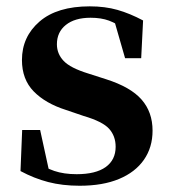

<svg xmlns="http://www.w3.org/2000/svg" viewBox="-20 -572 539 608"><path d="M232.3 16.2Q177.6 16.2 132.7 4.5Q87.8 -7.2 44.9 -30.3L50.2 -160.4H107.1L137.6 -20.6L89.6 -26V-62Q121.7 -41.1 151.9 -30.7Q182.2 -20.4 222.8 -20.4Q283.1 -20.4 314.7 -43Q346.2 -65.7 346.2 -107.2Q346.2 -140.9 325.7 -164Q305.1 -187.1 244.5 -204.9L188.7 -223.9Q123.9 -244.5 86.7 -282.6Q49.5 -320.7 49.5 -382Q49.5 -455.6 105.2 -503.8Q160.9 -551.9 264.2 -551.9Q312.5 -551.9 351.9 -540.7Q391.2 -529.5 433.1 -507.2L427.1 -387.7H376.1L337.6 -521.5L380 -507.8V-477Q349.7 -497.5 325.1 -506.7Q300.5 -515.8 266.8 -515.8Q217 -515.8 188.6 -493.1Q160.2 -470.4 160.2 -431.8Q160.2 -401.6 181.6 -379.1Q202.9 -356.6 259.8 -339.1L315.9 -321.1Q393.8 -296.3 428.4 -256.6Q463.1 -217 463.1 -158.3Q463.1 -105.4 435.8 -66.1Q408.4 -26.7 357 -5.3Q305.6 16.2 232.3 16.2Z"/></svg>

Font: Noto Serif KR
Style: Regular
Weight: 200
Designer: Ryoko NISHIZUKA 西塚涼子 (kana & ideographs); Frank Grießhammer (Latin, Greek & Cyrillic); Wenlong ZHANG 张文龙 (bopomofo); San
Foundry: Adobe
Version: Version 2.001;hotconv 1.1.0;makeotfexe 2.6.0